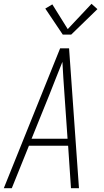

<svg xmlns="http://www.w3.org/2000/svg" viewBox="-24 -989 544 1009"><path d="M-4 0 292 -735H339L391 0H349L334 -223H128L38 0ZM331 -260 315 -490Q312 -534 309 -577.5Q306 -621 304 -664Q287 -621 269.5 -577.5Q252 -534 235 -490L142 -260ZM306 -807 214 -944 251 -966 332 -836 457 -969 488 -941 350 -807Z"/></svg>

Font: Iosevka SS04 Extralight
Style: Italic
Weight: 200
Italic angle: -9°
Monospace: yes
Designer: Belleve Invis
Foundry: Belleve Invis
Version: Version 19.0.0; ttfautohint (v1.8.4)